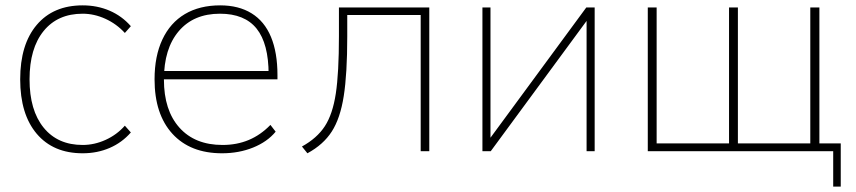

<svg xmlns="http://www.w3.org/2000/svg" viewBox="-20 -567 3211 720"><path d="M55.7 -269.5Q55.7 -400.4 117.7 -473.6Q179.7 -546.9 290 -546.9Q344.7 -546.9 391.1 -526.9Q437.5 -506.8 470.7 -468.8L448.2 -443.4Q417 -477.5 375 -496.6Q333 -515.6 290 -515.6Q196.3 -515.6 143.6 -450.7Q90.8 -385.7 90.8 -269.5Q90.8 -153.3 143.6 -88.4Q196.3 -23.4 290 -23.4Q334 -23.4 376 -42.5Q418 -61.5 448.2 -95.7L470.7 -70.3Q437.5 -32.2 391.1 -12.2Q344.7 7.8 290 7.8Q179.7 7.8 117.7 -65.4Q55.7 -138.7 55.7 -269.5Z M559.6 -269.5Q559.6 -356.4 588.9 -418.9Q618.2 -481.4 673.3 -514.2Q728.5 -546.9 805.7 -546.9Q875 -546.9 923.3 -517.1Q971.7 -487.3 996.1 -428.7Q1020.5 -370.1 1020.5 -285.2V-269.5H577.1V-300.8H1007.8L987.3 -288.1Q987.3 -403.3 942.4 -459.5Q897.5 -515.6 804.7 -515.6Q706.1 -515.6 650.4 -450.2Q594.7 -384.8 594.7 -268.6Q594.7 -153.3 652.8 -88.4Q710.9 -23.4 814.5 -23.4Q868.2 -23.4 912.6 -42Q957 -60.5 994.1 -98.6L1013.7 -73.2Q982.4 -35.2 929.2 -13.7Q876 7.8 812.5 7.8Q693.4 7.8 626.5 -65.4Q559.6 -138.7 559.6 -269.5Z M1251 -431.6V-539.1H1589.8V0H1557.6V-510.7H1282.2V-430.7Q1282.2 -290 1269 -206.5Q1255.9 -123 1224.1 -73.7Q1192.4 -24.4 1132.8 7.8L1112.3 -17.6Q1168.9 -48.8 1198.2 -93.8Q1227.5 -138.7 1239.3 -216.3Q1251 -293.9 1251 -431.6Z M1789.1 -539.1H1819.3V-25.4H1800.8L2178.7 -539.1H2210V0H2179.7V-513.7H2198.2L1820.3 0H1789.1Z M3104.5 0H2409.2V-539.1H2442.4V-29.3H2713.9V-539.1H2747.1V-29.3H3018.6V-539.1H3052.7V-29.3H3132.8V132.8H3104.5Z"/></svg>

Font: Min Sans VF VF
Style: Regular
Weight: 400
Designer: Jinseong-Kim, NotoSansCJK, Nunito
Foundry: Jinseong-Kim
Version: Version 1.420;Glyphs 3.1.2 (3151)